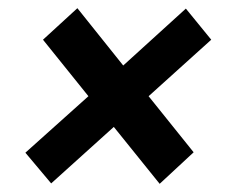

<svg xmlns="http://www.w3.org/2000/svg" viewBox="-20 -585 552 469"><path d="M434 -564 496 -488 343 -350 453 -213 370 -136 258 -275 105 -137 42 -212 196 -350 85 -488 169 -565 281 -425Z"/></svg>

Font: Bitter Pro
Style: Bold Italic
Weight: 700
Italic angle: -9°
Designer: Sol Matas, and Bitter project Authors
Foundry: Sol Matas
Version: Version 1.010